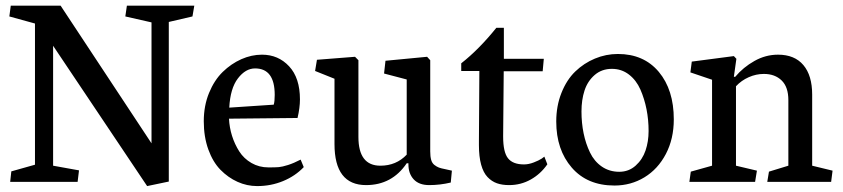

<svg xmlns="http://www.w3.org/2000/svg" viewBox="-20 -627 2905 662"><path d="M487.3 14.6 163.1 -469.2V-55.7L252.4 -39.6L247.6 0H15.1L19 -36.1L100.6 -59.1V-545.9L12.2 -570.3L17.1 -607.4H189L502.4 -132.8V-549.8L412.1 -570.3L417.5 -607.4H649.9L643.6 -570.3L562 -551.3V-1Z M1005.9 -220.2 769.5 -217.8Q771 -187.5 780 -158.7Q789.1 -129.9 804.9 -105Q820.8 -80.1 847.2 -64.9Q873.5 -49.8 905.8 -49.8H908.7Q929.7 -49.8 941.4 -50.8Q953.1 -51.8 973.1 -58.1Q993.2 -64.5 1016.6 -76.7L1027.3 -50.8Q998 -20 956.1 -2.7Q914.1 14.6 866.7 14.6Q831.5 14.6 799.1 0Q766.6 -14.6 740.2 -41.5Q713.9 -68.4 698.2 -111.8Q682.6 -155.3 682.6 -209Q682.6 -262.2 700.7 -306.4Q718.8 -350.6 747.8 -378.9Q776.9 -407.2 812 -422.9Q847.2 -438.5 883.3 -438.5Q939.5 -438.5 976.8 -398.4Q1014.2 -358.4 1014.2 -284.2Q1014.2 -255.9 1005.9 -220.2ZM770.5 -255.9 923.8 -266.1Q927.2 -276.9 927.2 -299.8Q927.2 -391.1 859.4 -391.1Q826.7 -391.1 800.3 -356.7Q773.9 -322.3 770.5 -255.9Z M1388.2 -64H1382.3Q1331.5 11.2 1242.2 11.2Q1133.3 11.2 1133.3 -130.4V-355.5L1066.4 -382.3L1072.8 -420.9L1204.1 -431.2L1215.8 -419.4V-154.8Q1215.8 -55.7 1291.5 -55.7Q1346.2 -55.7 1382.3 -93.8V-353L1304.2 -373.5L1309.1 -417.5L1452.6 -431.2L1463.4 -419.4V-105Q1463.4 -87.4 1466.6 -75.9Q1469.7 -64.5 1478 -58.1Q1486.3 -51.8 1493.7 -49.1Q1501 -46.4 1516.1 -43.5L1538.1 -38.6L1534.2 2.4Q1497.1 11.2 1460 11.2Q1424.8 11.2 1406.5 -8.5Q1388.2 -28.3 1388.2 -60.1Z M1691.4 -531.2H1717.3V-424.3H1855L1851.1 -381.3H1716.8L1714.8 -159.2V-155.8Q1714.8 -102.1 1731.7 -81.1Q1748.5 -60.1 1786.6 -60.1Q1802.7 -60.1 1820.3 -66.9Q1837.9 -73.7 1847.7 -80.1L1856.9 -86.9L1867.2 -60.5Q1844.2 -27.3 1810.1 -8.1Q1775.9 11.2 1735.4 11.2Q1711.4 11.2 1693.4 4.9Q1675.3 -1.5 1660.9 -16.6Q1646.5 -31.7 1638.9 -59.3Q1631.3 -86.9 1631.3 -126.5V-141.6L1632.8 -382.3H1570.3V-408.7Q1631.8 -457 1691.4 -531.2Z M1984.9 -242.7Q1984.9 -203.1 1992.2 -167.5Q1999.5 -131.8 2014.2 -101.3Q2028.8 -70.8 2054.9 -52.7Q2081.1 -34.7 2115.2 -34.7Q2147.9 -34.7 2171.6 -55.9Q2195.3 -77.1 2205.8 -108.2Q2216.3 -139.2 2216.3 -175.3Q2216.3 -213.9 2209.2 -250Q2202.1 -286.1 2188 -318.4Q2173.8 -350.6 2148.4 -370.1Q2123 -389.6 2089.8 -389.6Q2054.7 -389.6 2030.3 -368.4Q2005.9 -347.2 1995.4 -314.9Q1984.9 -282.7 1984.9 -242.7ZM2303.2 -215.3Q2303.2 -148.4 2275.9 -96.2Q2248.5 -43.9 2201.9 -15.6Q2155.3 12.7 2098.6 12.7Q2004.9 12.7 1951.4 -49.1Q1897.9 -110.8 1897.9 -208Q1897.9 -261.7 1915.8 -306.6Q1933.6 -351.6 1963.4 -380.4Q1993.2 -409.2 2031.2 -425Q2069.3 -440.9 2110.4 -440.9Q2199.7 -440.9 2251.5 -379.2Q2303.2 -317.4 2303.2 -215.3Z M2780.3 -300.8V-55.7L2850.6 -38.6L2845.7 0H2625.5L2631.3 -35.2L2698.2 -55.7V-281.7Q2698.2 -327.1 2675 -349.6Q2651.9 -372.1 2613.8 -372.1Q2586.9 -372.1 2561.5 -360.8Q2536.1 -349.6 2517.6 -329.6V-55.7L2589.8 -38.6L2583.5 0H2356.9L2361.8 -35.2L2435.1 -55.7V-352.1L2360.4 -377.4L2365.2 -414.6L2510.3 -433.6L2519 -424.3L2510.3 -362.3H2515.1Q2542.5 -395 2581.1 -416.7Q2619.6 -438.5 2662.6 -438.5Q2719.7 -438.5 2750 -402.6Q2780.3 -366.7 2780.3 -300.8Z"/></svg>

Font: Neuton
Style: Regular
Weight: 400
Designer: Brian M Zick
Version: Version 1.3